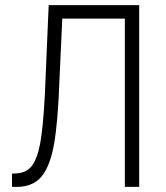

<svg xmlns="http://www.w3.org/2000/svg" viewBox="-20 -731 650 751"><path d="M524.4 -710.9V0H468.3V-658.2H223.6L209 -340.3Q201.2 -199.7 183.6 -131.1Q166 -62.5 134.3 -31.7Q102.5 -1 48.3 0H26.9V-51.8L42.5 -52.7Q82.5 -54.2 104 -81.5Q125.5 -108.9 137 -169.2Q148.4 -229.5 155.3 -356.4L170.4 -710.9Z"/></svg>

Font: MAUL Condensed Light
Style: Light
Weight: 300
Designer: MAUL
Version: Version 2.137; 2017; ttfautohint (v1.8.3)